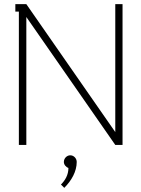

<svg xmlns="http://www.w3.org/2000/svg" viewBox="-20 -699 682 926"><path d="M288 82C288 95 298 107 310 111C310 145 294 171 274 191L290 207C325 172 350 128 350 82C350 65 336 50 319 50C302 50 288 65 288 82ZM571 -679H536V-62L107 -679H54V-643H71V0H107V-617L536 0H571Z"/></svg>

Font: Rawengulk
Style: Regular
Weight: 400
Version: Version 0.9